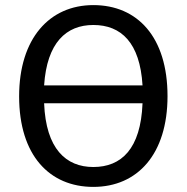

<svg xmlns="http://www.w3.org/2000/svg" viewBox="-20 -721 732 753"><path d="M55 -343C55 -112 174 12 346 12C519 12 637 -116 637 -344C637 -576 519 -701 346 -701C174 -701 55 -570 55 -343ZM153 -316H539C532 -137 456 -66 346 -66C239 -66 160 -137 153 -316ZM153 -386C164 -554 240 -623 346 -623C455 -623 529 -554 539 -386Z"/></svg>

Font: FiraGO Unicode
Style: Regular
Weight: 400
Designer: bBox Type
Foundry: bBox Type GmbH
Version: Version 1.001;PS 001.001;hotconv 1.0.88;makeotf.lib2.5.64775